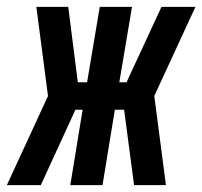

<svg xmlns="http://www.w3.org/2000/svg" viewBox="-58 -540 590 560"><path d="M-38 0 82 -260 48 -520H141L169 -300H196L233 -520H327L290 -300H311L413 -520H512L392 -260L426 0H333L304 -220H277L241 0H147L183 -220H162L61 0Z"/></svg>

Font: Iosevka
Style: Bold Italic
Weight: 700
Italic angle: -9°
Monospace: yes
Designer: Belleve Invis
Foundry: Belleve Invis
Version: Version 32.5.0; ttfautohint (v1.8.4)